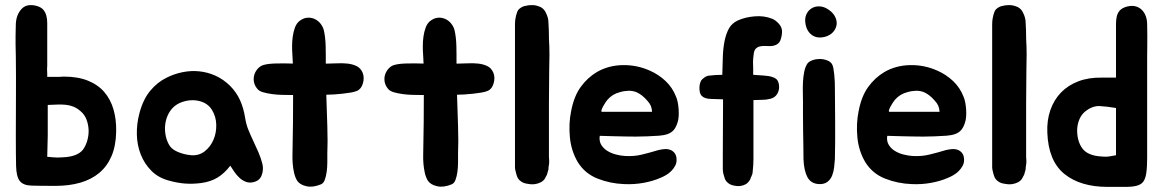

<svg xmlns="http://www.w3.org/2000/svg" viewBox="-20 -639 4554 752"><path d="M42 -546Q44 -582 64.5 -604Q85 -626 123 -616Q141 -611 149.5 -601Q158 -591 161.5 -577.5Q165 -564 165 -548.5Q165 -533 165 -518V-380Q164 -372 164.5 -364.5Q165 -357 165 -351V-338H190Q201 -338 211.5 -338Q222 -338 230 -339Q285 -339 324.5 -323Q364 -307 388.5 -278.5Q413 -250 424.5 -210.5Q436 -171 435 -124Q434 -68 417 -28Q400 12 369 38Q338 64 294.5 76.5Q251 89 197 89Q135 89 103 88Q71 87 57.5 70Q44 53 43 11Q42 -31 42 -112Q42 -190 42.5 -266Q43 -342 42 -419Q42 -429 41.5 -440Q41 -451 41 -465Q41 -479 41 -498.5Q41 -518 42 -546ZM229 -23Q284 -26 305 -53Q316 -68 322 -89Q328 -110 327 -131Q326 -152 318.5 -171.5Q311 -191 295 -204Q281 -216 267 -221.5Q253 -227 238 -228.5Q223 -230 206 -229.5Q189 -229 167 -228V-108L165 -25Q175 -24 186 -23Q205 -21 229 -23Z M633 -335Q663 -350 696 -356.5Q729 -363 761.5 -359.5Q794 -356 824 -342.5Q854 -329 880 -304Q906 -278 920 -247Q934 -216 940 -178Q944 -152 953 -130Q962 -108 972.5 -86Q983 -64 992.5 -42Q1002 -20 1008 4Q1013 27 1004.5 48.5Q996 70 970 75Q955 78 941.5 72.5Q928 67 917 56.5Q906 46 897.5 33.5Q889 21 882 10Q859 40 832 56.5Q805 73 767 78Q735 82 706 80Q677 78 644 69Q601 58 573.5 30.5Q546 3 531.5 -33.5Q517 -70 516 -112Q515 -154 526 -195Q540 -249 568 -283Q596 -317 633 -335ZM658 -218Q644 -204 636 -185Q628 -166 626.5 -145Q625 -124 630 -103Q635 -82 646 -66Q656 -52 680 -42.5Q704 -33 730 -31Q760 -29 782.5 -47Q805 -65 816.5 -92.5Q828 -120 827 -151.5Q826 -183 810 -209Q798 -228 778.5 -237Q759 -246 737 -246.5Q715 -247 693.5 -239.5Q672 -232 658 -218Z M1400 -355Q1408 -336 1401.5 -313Q1395 -290 1378 -283Q1369 -279 1354 -276.5Q1339 -274 1321.5 -272Q1304 -270 1287 -269Q1270 -268 1258 -268Q1259 -238 1260 -206.5Q1261 -175 1262 -145Q1263 -115 1263 -87.5Q1263 -60 1262 -38Q1262 -23 1262 -3.5Q1262 16 1259.5 34Q1257 52 1252 65.5Q1247 79 1237 83Q1206 96 1180.5 90.5Q1155 85 1144 69Q1136 56 1132 38.5Q1128 21 1126.5 2.5Q1125 -16 1125.5 -33.5Q1126 -51 1126 -64Q1127 -106 1127.5 -159.5Q1128 -213 1128 -267H1113Q1101 -267 1082.5 -267.5Q1064 -268 1045.5 -270.5Q1027 -273 1011 -277.5Q995 -282 988 -291Q977 -304 974.5 -319Q972 -334 976.5 -347.5Q981 -361 991 -371.5Q1001 -382 1014 -385Q1032 -390 1065 -390.5Q1098 -391 1127 -390Q1126 -400 1126 -409.5Q1126 -419 1125 -428Q1124 -440 1124 -458.5Q1124 -477 1126.5 -495.5Q1129 -514 1135 -530.5Q1141 -547 1152 -556Q1167 -568 1182.5 -569.5Q1198 -571 1211.5 -565Q1225 -559 1234.5 -547.5Q1244 -536 1248 -522Q1251 -510 1253 -493.5Q1255 -477 1255.5 -459Q1256 -441 1256 -423Q1256 -405 1256 -390H1266Q1281 -390 1301 -391Q1321 -392 1340.5 -390Q1360 -388 1376 -380.5Q1392 -373 1400 -355Z M1912 -355Q1920 -336 1913.5 -313Q1907 -290 1890 -283Q1881 -279 1866 -276.5Q1851 -274 1833.5 -272Q1816 -270 1799 -269Q1782 -268 1770 -268Q1771 -238 1772 -206.5Q1773 -175 1774 -145Q1775 -115 1775 -87.5Q1775 -60 1774 -38Q1774 -23 1774 -3.5Q1774 16 1771.5 34Q1769 52 1764 65.5Q1759 79 1749 83Q1718 96 1692.5 90.5Q1667 85 1656 69Q1648 56 1644 38.5Q1640 21 1638.5 2.5Q1637 -16 1637.5 -33.5Q1638 -51 1638 -64Q1639 -106 1639.5 -159.5Q1640 -213 1640 -267H1625Q1613 -267 1594.5 -267.5Q1576 -268 1557.5 -270.5Q1539 -273 1523 -277.5Q1507 -282 1500 -291Q1489 -304 1486.5 -319Q1484 -334 1488.5 -347.5Q1493 -361 1503 -371.5Q1513 -382 1526 -385Q1544 -390 1577 -390.5Q1610 -391 1639 -390Q1638 -400 1638 -409.5Q1638 -419 1637 -428Q1636 -440 1636 -458.5Q1636 -477 1638.5 -495.5Q1641 -514 1647 -530.5Q1653 -547 1664 -556Q1679 -568 1694.5 -569.5Q1710 -571 1723.5 -565Q1737 -559 1746.5 -547.5Q1756 -536 1760 -522Q1763 -510 1765 -493.5Q1767 -477 1767.5 -459Q1768 -441 1768 -423Q1768 -405 1768 -390H1778Q1793 -390 1813 -391Q1833 -392 1852.5 -390Q1872 -388 1888 -380.5Q1904 -373 1912 -355Z M2130 6Q2129 11 2128.5 15.5Q2128 20 2128 25L2122 46Q2120 50 2119 51L2116 57Q2111 68 2098 75Q2074 87 2047 81Q2030 79 2020 71Q2010 64 2006 54Q2002 44 2000 34Q1997 24 1997 16V-544Q1997 -551 1997.5 -556.5Q1998 -562 1999 -567Q2000 -574 2001.5 -579Q2003 -584 2005 -590Q2008 -600 2016 -606Q2028 -615 2039 -616Q2046 -618 2052 -618.5Q2058 -619 2066 -619Q2080 -619 2098 -611Q2112 -603 2118 -589Q2128 -569 2128 -552Q2129 -542 2129.5 -522Q2130 -502 2130 -492V-488Q2132 -456 2132 -426.5Q2132 -397 2131 -362Q2131 -328 2130.5 -296.5Q2130 -265 2130 -234V-24Q2130 -20 2130.5 -16.5Q2131 -13 2131 -9Q2131 1 2130 6Z M2558 -51Q2570 -54 2582.5 -55Q2595 -56 2605.5 -52Q2616 -48 2623 -38.5Q2630 -29 2630 -12Q2630 0 2624 11Q2618 22 2609 31Q2600 40 2589 46.5Q2578 53 2568 57Q2539 70 2501.5 77Q2464 84 2424 82Q2370 80 2320.5 60.5Q2271 41 2243 -4Q2217 -48 2212 -102Q2207 -156 2217 -204Q2228 -262 2254.5 -298.5Q2281 -335 2318 -357Q2363 -383 2419 -384Q2475 -385 2526 -362Q2560 -347 2587 -321.5Q2614 -296 2628 -260Q2632 -251 2634.5 -238Q2637 -225 2638 -210.5Q2639 -196 2638 -182Q2637 -168 2633 -157Q2627 -139 2618 -129Q2609 -119 2595 -114Q2581 -109 2561.5 -107.5Q2542 -106 2515 -105Q2491 -104 2470 -104Q2449 -104 2427 -104.5Q2405 -105 2381.5 -105.5Q2358 -106 2329 -107Q2326 -87 2334.5 -72.5Q2343 -58 2358 -48.5Q2373 -39 2392 -34Q2411 -29 2429 -28Q2463 -26 2494 -33.5Q2525 -41 2558 -51ZM2515 -245Q2496 -267 2475 -277Q2459 -284 2441.5 -283.5Q2424 -283 2408 -278Q2379 -271 2359 -248Q2357 -246 2352 -238.5Q2347 -231 2342.5 -223Q2338 -215 2336 -208Q2334 -201 2338 -201H2534Q2533 -215 2529 -224.5Q2525 -234 2515 -245Z M3006 -337Q3023 -332 3028 -318.5Q3033 -305 3031 -290Q3025 -259 2997 -252Q2981 -248 2964.5 -248Q2948 -248 2931 -247V-16Q2931 8 2928 33Q2928 42 2923 52Q2921 57 2920 58Q2920 60 2918 64Q2912 75 2902 82Q2880 94 2855 88Q2840 85 2832 78Q2823 71 2819 61Q2817 56 2816 51Q2815 46 2813 41Q2812 36 2811.5 31.5Q2811 27 2811 24V-34Q2811 -86 2811.5 -142Q2812 -198 2812 -250Q2789 -251 2764.5 -251.5Q2740 -252 2729 -263Q2723 -269 2721 -278.5Q2719 -288 2719.5 -298Q2720 -308 2723 -316.5Q2726 -325 2731 -329Q2744 -341 2754.5 -342.5Q2765 -344 2781 -345Q2783 -345 2794.5 -345.5Q2806 -346 2809 -346Q2810 -380 2811 -414Q2812 -448 2817.5 -476.5Q2823 -505 2834.5 -526.5Q2846 -548 2870 -559Q2899 -572 2936 -575Q2973 -578 3003 -566Q3017 -561 3030.5 -546Q3044 -531 3043 -513Q3042 -495 3036 -480Q3030 -465 3010 -460Q3001 -458 2991.5 -458.5Q2982 -459 2972 -459Q2962 -459 2953.5 -456.5Q2945 -454 2939 -447Q2934 -441 2932.5 -431Q2931 -421 2930 -410Q2929 -399 2929.5 -388.5Q2930 -378 2930 -371V-346Q2953 -344 2972.5 -343Q2992 -342 3006 -337Z M3250 -293Q3250 -265 3250.5 -230Q3251 -195 3251 -157.5Q3251 -120 3251 -83.5Q3251 -47 3250 -16Q3249 -1 3247 16.5Q3245 34 3239 49Q3233 64 3220.5 73.5Q3208 83 3187 82Q3156 80 3142.5 55Q3129 30 3127 -15Q3127 -38 3126.5 -68Q3126 -98 3125.5 -129Q3125 -160 3125 -189.5Q3125 -219 3125 -243Q3125 -257 3124.5 -277Q3124 -297 3125 -318Q3126 -339 3130 -358.5Q3134 -378 3143 -391Q3150 -399 3163 -403.5Q3176 -408 3190.5 -408Q3205 -408 3218.5 -403Q3232 -398 3238 -389Q3242 -383 3244 -372Q3246 -361 3247.5 -347.5Q3249 -334 3249.5 -319.5Q3250 -305 3250 -293ZM3212 -495Q3181 -487 3160.5 -501.5Q3140 -516 3135 -545Q3131 -566 3138 -582Q3145 -598 3159 -606.5Q3173 -615 3191 -614Q3209 -613 3227 -600Q3244 -588 3251.5 -572Q3259 -556 3256.5 -541Q3254 -526 3243 -513.5Q3232 -501 3212 -495Z M3684 -51Q3696 -54 3708.5 -55Q3721 -56 3731.5 -52Q3742 -48 3749 -38.5Q3756 -29 3756 -12Q3756 0 3750 11Q3744 22 3735 31Q3726 40 3715 46.5Q3704 53 3694 57Q3665 70 3627.5 77Q3590 84 3550 82Q3496 80 3446.5 60.5Q3397 41 3369 -4Q3343 -48 3338 -102Q3333 -156 3343 -204Q3354 -262 3380.5 -298.5Q3407 -335 3444 -357Q3489 -383 3545 -384Q3601 -385 3652 -362Q3686 -347 3713 -321.5Q3740 -296 3754 -260Q3758 -251 3760.5 -238Q3763 -225 3764 -210.5Q3765 -196 3764 -182Q3763 -168 3759 -157Q3753 -139 3744 -129Q3735 -119 3721 -114Q3707 -109 3687.5 -107.5Q3668 -106 3641 -105Q3617 -104 3596 -104Q3575 -104 3553 -104.5Q3531 -105 3507.5 -105.5Q3484 -106 3455 -107Q3452 -87 3460.5 -72.5Q3469 -58 3484 -48.5Q3499 -39 3518 -34Q3537 -29 3555 -28Q3589 -26 3620 -33.5Q3651 -41 3684 -51ZM3641 -245Q3622 -267 3601 -277Q3585 -284 3567.5 -283.5Q3550 -283 3534 -278Q3505 -271 3485 -248Q3483 -246 3478 -238.5Q3473 -231 3468.5 -223Q3464 -215 3462 -208Q3460 -201 3464 -201H3660Q3659 -215 3655 -224.5Q3651 -234 3641 -245Z M3999 6Q3998 11 3997.5 15.5Q3997 20 3997 25L3991 46Q3989 50 3988 51L3985 57Q3980 68 3967 75Q3943 87 3916 81Q3899 79 3889 71Q3879 64 3875 54Q3871 44 3869 34Q3866 24 3866 16V-544Q3866 -551 3866.5 -556.5Q3867 -562 3868 -567Q3869 -574 3870.5 -579Q3872 -584 3874 -590Q3877 -600 3885 -606Q3897 -615 3908 -616Q3915 -618 3921 -618.5Q3927 -619 3935 -619Q3949 -619 3967 -611Q3981 -603 3987 -589Q3997 -569 3997 -552Q3998 -542 3998.5 -522Q3999 -502 3999 -492V-488Q4001 -456 4001 -426.5Q4001 -397 4000 -362Q4000 -328 3999.5 -296.5Q3999 -265 3999 -234V-24Q3999 -20 3999.5 -16.5Q4000 -13 4000 -9Q4000 1 3999 6Z M4393 -613Q4412 -618 4426.5 -614.5Q4441 -611 4451.5 -601Q4462 -591 4467.5 -576Q4473 -561 4473 -543Q4474 -493 4473.5 -465Q4473 -437 4473 -416V-109Q4473 -55 4473 -19Q4473 17 4469.5 39.5Q4466 62 4457.5 73Q4449 84 4432 88.5Q4415 93 4387.5 93Q4360 93 4319 93Q4211 93 4148.5 42Q4086 -9 4082 -120Q4080 -168 4094 -208Q4108 -248 4135.5 -276.5Q4163 -305 4203.5 -320.5Q4244 -336 4296 -335H4351V-514Q4351 -530 4351 -545.5Q4351 -561 4354 -574.5Q4357 -588 4366 -598Q4375 -608 4393 -613ZM4219 -58Q4240 -29 4295 -26Q4306 -25 4316 -25.5Q4326 -26 4334 -28Q4343 -29 4351 -31V-216Q4316 -222 4287.5 -223.5Q4259 -225 4231 -203Q4216 -191 4208 -172.5Q4200 -154 4199 -133.5Q4198 -113 4203 -93Q4208 -73 4219 -58Z"/></svg>

Font: BM JUA
Style: Regular
Weight: 400
Designer: BONGJIN KIM, JAEHYUN KEUM, JUHEE TAE
Foundry: WOOWA BROTHERS Corporation.
Version: Version 1.100